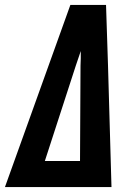

<svg xmlns="http://www.w3.org/2000/svg" viewBox="-41 -755 561 775"><path d="M-21 0 155 -490 243 -735H387L395 -490L409 0ZM140 -105H282L284 -490Q285 -505 285 -519.5Q285 -534 285 -549Q280 -534 275 -519.5Q270 -505 265 -490Z"/></svg>

Font: Iosevka SS04 Extrabold Oblique
Style: Regular
Weight: 800
Italic angle: -9°
Monospace: yes
Designer: Belleve Invis
Foundry: Belleve Invis
Version: Version 19.0.0; ttfautohint (v1.8.4)